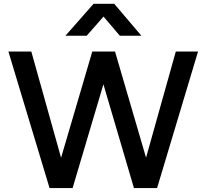

<svg xmlns="http://www.w3.org/2000/svg" viewBox="-20 -964 1058 984"><path d="M234 0 23 -700H140.5L293 -155.5L453 -700H569.5L728.5 -156L881 -700H995L785 0H666.5L510 -532L352 0ZM315.5 -781 459.5 -944.5H565.5L704.5 -781H594L510.5 -879L424.5 -781Z"/></svg>

Font: Geologica EX
Style: Regular
Weight: 400
Designer: Sindre Bremnes, Frode Helland
Foundry: Monokrom Skriftforlag AS
Version: Version 1.010;gftools[0.9.28]